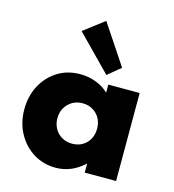

<svg xmlns="http://www.w3.org/2000/svg" viewBox="-125 -959 980 1079"><g transform="rotate(15 365.0 -419.5)"><path d="M296.5 16Q226 16 168.5 -19.2Q111 -54.5 77 -116.2Q43 -178 43 -257Q43 -333.5 75.5 -394.8Q108 -456 165 -492Q222 -528 296.5 -528Q345 -528 388.8 -511.5Q432.5 -495 463 -465V-512H645.5V0H463V-53Q427 -19 385.2 -1.5Q343.5 16 296.5 16ZM351.5 -138.5Q385.5 -138.5 411.5 -153.8Q437.5 -169 452 -195.5Q466.5 -222 466.5 -256Q466.5 -290 451.8 -316.5Q437 -343 411 -358.2Q385 -373.5 351.5 -373.5Q318.5 -373.5 292.2 -358.2Q266 -343 250.8 -316.5Q235.5 -290 235.5 -256Q235.5 -222.5 250.5 -195.8Q265.5 -169 291.8 -153.8Q318 -138.5 351.5 -138.5ZM438.5 -561.5 240 -764 359.5 -855 513.5 -623.5Z"/></g></svg>

Font: Spartan Thin ExtraBold
Style: Regular
Weight: 800
Version: Version 1.004